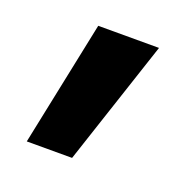

<svg xmlns="http://www.w3.org/2000/svg" viewBox="-71 -224 466 466"><g transform="rotate(20 162.0 8.5)"><path d="M42 170 109 -153H266L159 170Z"/></g></svg>

Font: M PLUS 2 Thin
Style: Bold
Weight: 700
Version: Version 1.001